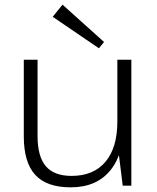

<svg xmlns="http://www.w3.org/2000/svg" viewBox="-20 -796 674 823"><path d="M141 -213Q141 -125 176.5 -83.5Q212 -42 287 -42Q381 -42 432 -102.5Q483 -163 483 -275L513 -337V-276Q513 -140 453.5 -66.5Q394 7 283 7Q180 7 131 -46.5Q82 -100 82 -211V-540H141ZM543 0H506L483 -186V-540H543ZM426 -616 404 -589 206 -724 248 -776Z"/></svg>

Font: Pathway Extreme 28pt ExtraLight
Style: Regular
Weight: 250
Designer: Eduardo Rodriguez Tunni
Foundry: Eduardo Rodriguez Tunni
Version: Version 1.001;gftools[0.9.26]